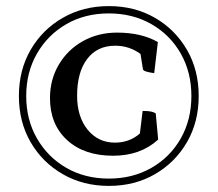

<svg xmlns="http://www.w3.org/2000/svg" viewBox="-20 -750 714 630"><path d="M337 -140Q253 -140 186 -178.5Q119 -217 80.5 -283.5Q42 -350 42 -435Q42 -520 80.5 -586.5Q119 -653 186 -691.5Q253 -730 337 -730Q422 -730 488.5 -691.5Q555 -653 593.5 -586.5Q632 -520 632 -435Q632 -350 593.5 -283.5Q555 -217 488.5 -178.5Q422 -140 337 -140ZM337 -164Q415 -164 476.5 -199Q538 -234 573 -295.5Q608 -357 608 -435Q608 -513 573 -574.5Q538 -636 476.5 -671Q415 -706 337 -706Q259 -706 198 -671Q137 -636 101.5 -574.5Q66 -513 66 -435Q66 -357 101.5 -295.5Q137 -234 198 -199Q259 -164 337 -164ZM351 -239Q256 -239 200 -290.5Q144 -342 144 -428Q144 -489 173 -538Q202 -587 252 -615Q302 -643 364 -643Q444 -643 498 -612L486 -510Q471 -512 460.5 -515Q450 -518 449 -523L441 -573Q404 -600 358 -600Q299 -600 266 -556.5Q233 -513 233 -436Q233 -367 267.5 -324.5Q302 -282 357 -282Q405 -282 439 -312L448 -386Q466 -386 475.5 -384Q485 -382 491 -378L499 -292Q441 -239 351 -239Z"/></svg>

Font: Petrona
Style: Bold
Weight: 700
Designer: Ringo R. Seeber
Foundry: Ringo R. Seeber
Version: Version 2.001; ttfautohint (v1.8.3)